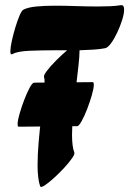

<svg xmlns="http://www.w3.org/2000/svg" viewBox="-20 -721 499 741"><path d="M386 -535Q366 -531 340.5 -529.5Q315 -528 287 -527Q287 -504 282.5 -464.5Q278 -425 272.5 -378Q267 -331 262.5 -285Q258 -239 258 -201Q258 -155 267 -132Q269 -126 257.5 -109.5Q246 -93 227 -72.5Q208 -52 187.5 -33.5Q167 -15 152.5 -5.5Q138 4 135 -2Q130 -16 127.5 -37Q125 -58 125 -83Q125 -123 129 -170.5Q133 -218 138.5 -264Q144 -310 148 -347.5Q152 -385 152 -406Q152 -417 150 -423Q147 -429 161 -447.5Q175 -466 197 -488Q219 -510 239 -527Q236 -527 232 -527H194Q139 -527 93 -525Q47 -523 27 -512Q26 -512 25.5 -511.5Q25 -511 25 -511Q20 -511 20 -523Q20 -537 25.5 -562.5Q31 -588 39 -614.5Q47 -641 55.5 -661Q64 -681 71 -684Q89 -693 121 -696Q153 -699 192 -699Q231 -699 274 -697.5Q317 -696 357 -696Q383 -696 405.5 -697Q428 -698 446 -701H449Q459 -701 459 -684Q459 -668 451.5 -644Q444 -620 432.5 -595.5Q421 -571 408.5 -554Q396 -537 386 -535ZM112 -402 338 -404Q342 -404 342 -394Q342 -380 334.5 -354Q327 -328 316.5 -300.5Q306 -273 295 -253.5Q284 -234 278 -234L52 -232Q48 -232 48 -242Q48 -256 55.5 -282Q63 -308 73.5 -335.5Q84 -363 94.5 -382.5Q105 -402 112 -402Z"/></svg>

Font: Ga Maamli
Style: Regular
Weight: 400
Designer: Afotey Clement Nii Odai, Ama Asantewa Diaka, David Abbey-Thompson
Foundry: Sorkin Type Co.
Version: Version 1.000; ttfautohint (v1.8.4.7-5d5b)